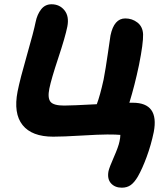

<svg xmlns="http://www.w3.org/2000/svg" viewBox="-20 -705 782 895"><path d="M547.9 169.9Q515.6 169.9 497.3 149.4Q479 128.9 485.8 92.8Q489.3 76.2 510.7 27.6Q532.2 -21 537.1 -45.9Q541 -63.5 541 -76.2Q522.9 -78.1 480 -78.1Q442.9 -78.1 358.4 -73Q273.9 -67.9 228 -67.9Q128.4 -67.9 85.2 -122.1Q42 -176.3 62 -278.8Q73.7 -337.4 105.5 -447.8Q137.2 -558.1 146 -602.1Q153.3 -638.2 171.9 -661.6Q190.4 -685.1 220.2 -685.1Q257.8 -685.1 280.5 -657Q303.2 -628.9 293.9 -581.1Q284.2 -532.7 251.5 -434.3Q218.8 -335.9 210 -292Q201.2 -248.5 215.3 -230.7Q229.5 -212.9 278.8 -212.9Q313.5 -212.9 431.2 -219.2Q446.3 -258.8 462.9 -334Q472.2 -382.3 482.7 -455.3Q493.2 -528.3 495.1 -540Q511.7 -619.1 564 -619.1Q596.2 -619.1 620.8 -599.9Q645.5 -580.6 647 -544.9Q648.4 -504.4 627.9 -401.9Q607.9 -306.6 583 -226.1H599.1Q722.7 -226.1 696.8 -89.8Q684.1 -28.8 663.6 26.6Q643.1 82 623 117.2Q606.9 145 589.6 157.5Q572.3 169.9 547.9 169.9Z"/></svg>

Font: Shantell Sans Irregular
Style: Bold Italic
Weight: 700
Italic angle: -11.31°
Designer: Stephen Nixon, Anya Danilova, Shantell Martin
Foundry: Arrow Type
Version: Version 1.006;[9816181b4]